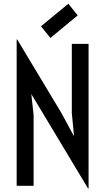

<svg xmlns="http://www.w3.org/2000/svg" viewBox="-20 -1018 577 1052"><path d="M71.3 0V-801.8H74.2L315.9 -399.9L385.7 -271L373.5 -398.4V-777.8H465.3V14.6H462.4L220.2 -388.7L151.4 -502.9L164.1 -388.7V0ZM256.3 -810.1 204.6 -874 354.5 -997.6 405.8 -933.6Z"/></svg>

Font: Voltaire
Style: Regular
Weight: 400
Designer: Yvonne Schüttler, Eben Sorkin, Emma Marichal
Foundry: Sorkin Type Co.
Version: Version 1.010; ttfautohint (v1.8.4.7-5d5b)